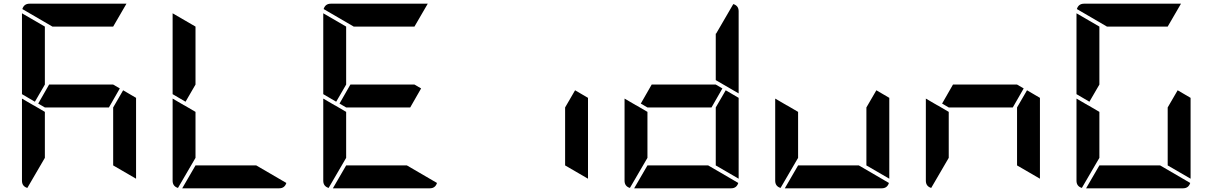

<svg xmlns="http://www.w3.org/2000/svg" viewBox="-20 -1020 6568 1040"><path d="M629 -541 570 -438H223L187 -459L246 -562H593ZM169 -469 99 -510V-948L223 -876V-562ZM647 -531 717 -490V-52L593 -124V-438ZM223 -165 128 -2Q99 -11 99 -41V-486L159 -451L165 -448L223 -414ZM264 -876 101 -971Q110 -1000 140 -1000H665L593 -876Z M985 -469 915 -510V-948L1039 -876V-562ZM1368 -124 1531 -29Q1522 0 1492 0H967L1039 -124ZM1039 -165 944 -2Q915 -11 915 -41V-486L975 -451L981 -448L1039 -414Z M2261 -541 2202 -438H1855L1819 -459L1878 -562H2225ZM1801 -469 1731 -510V-948L1855 -876V-562ZM2184 -124 2347 -29Q2338 0 2308 0H1783L1855 -124ZM1855 -165 1760 -2Q1731 -11 1731 -41V-486L1791 -451L1797 -448L1855 -414ZM1896 -876 1733 -971Q1742 -1000 1772 -1000H2297L2225 -876Z M3095 -531 3165 -490V-52L3041 -124V-438Z M3893 -541 3834 -438H3487L3451 -459L3510 -562H3857ZM3911 -531 3981 -490V-52L3857 -124V-438ZM3952 -998Q3981 -989 3981 -959V-514L3857 -586V-838H3859ZM3816 -124 3979 -29Q3970 0 3940 0H3415L3487 -124ZM3487 -165 3392 -2Q3363 -11 3363 -41V-486L3423 -451L3429 -448L3487 -414Z M4727 -531 4797 -490V-52L4673 -124V-438ZM4632 -124 4795 -29Q4786 0 4756 0H4231L4303 -124ZM4303 -165 4208 -2Q4179 -11 4179 -41V-486L4239 -451L4245 -448L4303 -414Z M5525 -541 5466 -438H5119L5083 -459L5142 -562H5489ZM5543 -531 5613 -490V-52L5489 -124V-438ZM5119 -165 5024 -2Q4995 -11 4995 -41V-486L5055 -451L5061 -448L5119 -414Z M5881 -469 5811 -510V-948L5935 -876V-562ZM6359 -531 6429 -490V-52L6305 -124V-438ZM6264 -124 6427 -29Q6418 0 6388 0H5863L5935 -124ZM5935 -165 5840 -2Q5811 -11 5811 -41V-486L5871 -451L5877 -448L5935 -414ZM5976 -876 5813 -971Q5822 -1000 5852 -1000H6377L6305 -876Z"/></svg>

Font: DSEG7 Modern
Style: Bold
Weight: 700
Designer: Keshikan(Twitter:@keshinomi_88pro)
Version: Version 0.46